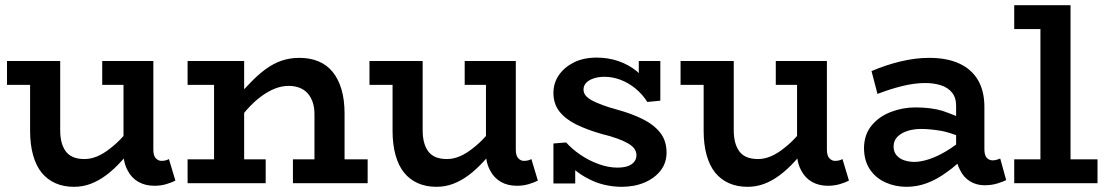

<svg xmlns="http://www.w3.org/2000/svg" viewBox="-20 -706 4261 740"><path d="M265 14Q225 14 193.5 0Q162 -14 140.5 -40.5Q119 -67 107.5 -108Q96 -149 96 -202V-379H7V-471H212V-204Q212 -179 217 -159Q222 -139 232.5 -124Q243 -109 261 -101Q279 -93 306 -93Q330 -93 355 -103.5Q380 -114 406 -135Q431 -154 456 -182V-379H374V-471H571V-129Q571 -106 580.5 -96Q590 -86 602 -86Q612 -86 619 -88Q626 -90 631 -93L656 -10Q643 -3 621.5 3.5Q600 10 575 10Q540 10 513.5 -5Q487 -20 472 -49Q461 -69 457 -95Q453 -90 449 -86Q419 -53 389.5 -31Q360 -9 329.5 2.5Q299 14 265 14Z M703 0V-92H805V-379H703V-471H921V-362Q931 -373 942 -384Q972 -416 1002.5 -438.5Q1033 -461 1065 -472Q1097 -483 1134 -483Q1175 -483 1207.5 -469.5Q1240 -456 1262 -429Q1284 -402 1296 -362Q1308 -322 1308 -268V-92H1397V0H1109V-92H1192V-266Q1192 -291 1185.5 -311Q1179 -331 1166.5 -345.5Q1154 -360 1135 -367.5Q1116 -375 1092 -375Q1066 -375 1039.5 -364.5Q1013 -354 986 -334Q959 -314 933 -285Q927 -278 921 -271V-92H1004V0Z M1662 14Q1622 14 1590.5 0Q1559 -14 1537.5 -40.5Q1516 -67 1504.5 -108Q1493 -149 1493 -202V-379H1404V-471H1609V-204Q1609 -179 1614 -159Q1619 -139 1629.5 -124Q1640 -109 1658 -101Q1676 -93 1703 -93Q1727 -93 1752 -103.5Q1777 -114 1803 -135Q1828 -154 1853 -182V-379H1771V-471H1968V-129Q1968 -106 1977.5 -96Q1987 -86 1999 -86Q2009 -86 2016 -88Q2023 -90 2028 -93L2053 -10Q2040 -3 2018.5 3.5Q1997 10 1972 10Q1937 10 1910.5 -5Q1884 -20 1869 -49Q1858 -69 1854 -95Q1850 -90 1846 -86Q1816 -53 1786.5 -31Q1757 -9 1726.5 2.5Q1696 14 1662 14Z M2376 14Q2342 14 2308.5 6Q2275 -2 2246 -18Q2220 -31 2197 -50V1H2113V-153L2162 -157Q2184 -132 2217 -109.5Q2250 -87 2287.5 -73.5Q2325 -60 2359 -60Q2383 -60 2399 -65.5Q2415 -71 2424 -82Q2433 -93 2433 -108Q2433 -121 2425.5 -132Q2418 -143 2402 -152.5Q2386 -162 2360.5 -171.5Q2335 -181 2298 -190Q2242 -206 2200.5 -226.5Q2159 -247 2136 -276.5Q2113 -306 2113 -348Q2113 -386 2134 -416.5Q2155 -447 2192 -465.5Q2229 -484 2280 -484Q2324 -484 2363.5 -470.5Q2403 -457 2435 -431Q2438 -428 2442 -424V-471H2525V-318L2475 -313Q2456 -343 2429 -365Q2402 -387 2371.5 -398.5Q2341 -410 2310 -410Q2287 -410 2268.5 -404Q2250 -398 2239.5 -387Q2229 -376 2229 -361Q2229 -348 2237 -338Q2245 -328 2261.5 -319Q2278 -310 2302.5 -301Q2327 -292 2360 -283Q2415 -268 2458 -246.5Q2501 -225 2525 -194Q2549 -163 2549 -118Q2549 -78 2526 -48.5Q2503 -19 2464 -2.5Q2425 14 2376 14Z M2861 14Q2821 14 2789.5 0Q2758 -14 2736.5 -40.5Q2715 -67 2703.5 -108Q2692 -149 2692 -202V-379H2603V-471H2808V-204Q2808 -179 2813 -159Q2818 -139 2828.5 -124Q2839 -109 2857 -101Q2875 -93 2902 -93Q2926 -93 2951 -103.5Q2976 -114 3002 -135Q3027 -154 3052 -182V-379H2970V-471H3167V-129Q3167 -106 3176.5 -96Q3186 -86 3198 -86Q3208 -86 3215 -88Q3222 -90 3227 -93L3252 -10Q3239 -3 3217.5 3.5Q3196 10 3171 10Q3136 10 3109.5 -5Q3083 -20 3068 -49Q3057 -69 3053 -95Q3049 -90 3045 -86Q3015 -53 2985.5 -31Q2956 -9 2925.5 2.5Q2895 14 2861 14Z M3774 8Q3744 8 3719 -7Q3694 -22 3680 -51Q3674 -62 3670 -75Q3649 -56 3627 -41Q3590 -14 3552 0Q3514 14 3474 14Q3430 14 3392.5 -3Q3355 -20 3332.5 -53.5Q3310 -87 3310 -137Q3311 -188 3339.5 -222.5Q3368 -257 3413.5 -274.5Q3459 -292 3508 -292Q3568 -292 3612 -279Q3638 -270 3665 -259V-299Q3665 -330 3649 -349.5Q3633 -369 3606 -377.5Q3579 -386 3546 -386Q3505 -386 3458 -374.5Q3411 -363 3362 -344L3339 -432Q3395 -456 3452 -469.5Q3509 -483 3561 -483Q3630 -483 3677.5 -461Q3725 -439 3749.5 -397Q3774 -355 3774 -294V-131Q3774 -108 3783 -98Q3792 -88 3806 -88Q3815 -88 3822.5 -90.5Q3830 -93 3835 -95L3858 -12Q3847 -6 3824.5 1Q3802 8 3774 8ZM3665 -149V-185Q3633 -197 3606 -202Q3563 -209 3530 -209Q3502 -209 3478 -201.5Q3454 -194 3439 -179Q3424 -164 3424 -141Q3424 -121 3435.5 -107.5Q3447 -94 3465.5 -88Q3484 -82 3505 -82Q3528 -82 3559.5 -92Q3591 -102 3628 -124Q3646 -135 3665 -149Z M3889 0V-92H3990V-594H3889V-686H4106V-92H4210V0Z"/></svg>

Font: BioRhyme ExtraBold SemiBold
Style: Regular
Weight: 600
Version: Version 1.600;gftools[0.9.33]